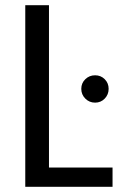

<svg xmlns="http://www.w3.org/2000/svg" viewBox="-20 -717 472 737"><path d="M77 -697H168V-74H412V0H77ZM345 -323Q323 -323 307.5 -338.5Q292 -354 292 -376Q292 -398 307.5 -413Q323 -428 345 -428Q367 -428 382 -413Q397 -398 397 -376Q397 -354 382 -338.5Q367 -323 345 -323Z"/></svg>

Font: A Bank Premium Regular
Style: Regular
Weight: 400
Designer: Ninad Kale (Devanagari), Jonny Pinhorn (Latin), Htun Naung (Myanmar)
Foundry: Indian Type Foundry
Version: 4.004